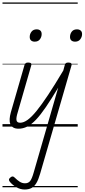

<svg xmlns="http://www.w3.org/2000/svg" viewBox="-20 -1018 680 1544"><path d="M178 506Q145 506 113.5 488.5Q82 471 60 445Q52 436 52 427Q52 418 64 409Q74 400 82.5 401Q91 402 99 411Q118 430 138 443Q158 456 181 456Q208 456 222.5 437.5Q237 419 251 369L448 -313Q392 -220 349 -157Q306 -94 269.5 -55.5Q233 -17 199 0Q165 17 129 17Q103 17 87 7.5Q71 -2 63.5 -19.5Q56 -37 57.5 -61Q59 -85 67 -114L177 -495Q181 -506 187 -510.5Q193 -515 206 -515Q223 -515 229 -509Q235 -503 231 -491L123 -116Q109 -72 112.5 -51.5Q116 -31 142 -31Q170 -31 202 -54Q234 -77 274 -126Q314 -175 367 -255Q420 -335 489 -451L501 -495Q504 -506 510 -510.5Q516 -515 530 -515Q546 -515 552 -509Q558 -503 555 -492L303 378Q289 427 272 455Q255 483 232.5 494.5Q210 506 178 506ZM259 -683Q241 -683 230 -692.5Q219 -702 219 -721Q219 -745 233.5 -763.5Q248 -782 275 -782Q293 -782 304 -772.5Q315 -763 315 -744Q315 -721 301 -702Q287 -683 259 -683ZM584 -683Q565 -683 554 -692.5Q543 -702 543 -721Q543 -745 557 -763.5Q571 -782 599 -782Q617 -782 628.5 -772.5Q640 -763 640 -744Q640 -721 625.5 -702Q611 -683 584 -683ZM0 478H605V488H0ZM0 -20H605V0H0ZM0 -505H605V-500H0ZM0 -998H605V-988H0Z"/></svg>

Font: Playwrite AU SA Guides
Style: Regular
Weight: 400
Designer: Veronika Burian, José Scaglione
Foundry: TypeTogether
Version: Version 1.003